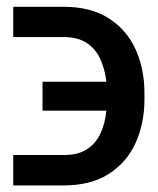

<svg xmlns="http://www.w3.org/2000/svg" viewBox="-20 -551 471 573"><path d="M19.5 -88.4H169.4Q212.9 -87.9 240 -106Q267.1 -124 280.5 -154.1Q293.9 -184.1 297.4 -220.7H106.9V-307.1H297.4Q293.5 -342.3 280.3 -372.8Q267.1 -403.3 240.2 -421.9Q213.4 -440.4 168.9 -440.4H19.5V-530.8H168.9Q251 -530.8 304.7 -496.3Q358.4 -461.9 384.8 -403.3Q411.1 -344.7 411.1 -273.4V-254.9Q411.1 -183.1 384.8 -124.8Q358.4 -66.4 304.7 -32Q251 2.4 169.4 2.4H19.5Z"/></svg>

Font: Inter Display Medium
Style: Regular
Weight: 500
Designer: Rasmus Andersson
Foundry: rsms
Version: Version 4.001;git-9221beed3